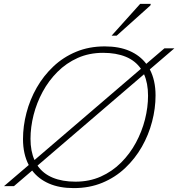

<svg xmlns="http://www.w3.org/2000/svg" viewBox="-26 -955 914 985"><path d="M772 -465.5Q772 -398.5 754.2 -330.8Q736.5 -263 701.8 -202Q667 -141 616.2 -93Q565.5 -45 499.2 -17.5Q433 10 352.5 10Q278.5 10 225 -13.5Q171.5 -37 139 -80L45.5 0H-5.5L121.5 -108.5Q92 -164.5 92 -241.5Q92 -308.5 109.8 -376.2Q127.5 -444 162.2 -505Q197 -566 247.8 -614Q298.5 -662 364.8 -689.5Q431 -717 511.5 -717Q585 -717 638.5 -693.8Q692 -670.5 724.5 -627.5L817.5 -707H868.5L742.5 -599Q772 -543 772 -465.5ZM130.5 -243Q130.5 -179.5 151 -134L697 -602Q668.5 -643.5 619.2 -663.8Q570 -684 503 -684Q431.5 -684 372.8 -657.8Q314 -631.5 268.8 -586.2Q223.5 -541 192.8 -484Q162 -427 146.2 -364.8Q130.5 -302.5 130.5 -243ZM733.5 -464Q733.5 -528 713 -574L166.5 -105.5Q195 -64 244.5 -43.5Q294 -23 361 -23Q432.5 -23 491.2 -49.2Q550 -75.5 595.2 -120.8Q640.5 -166 671.2 -223Q702 -280 717.8 -342.2Q733.5 -404.5 733.5 -464ZM546.5 -772 693 -935H747.5L745.5 -927L572.5 -772Z"/></svg>

Font: Newsreader 6pt ExtraLight
Style: Italic
Weight: 275
Italic angle: -17°
Designer: Hugues Gentile
Foundry: Production Type
Version: Version 1.003; ttfautohint (v1.8.3)